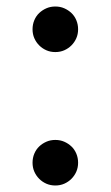

<svg xmlns="http://www.w3.org/2000/svg" viewBox="-20 -560 340 590"><path d="M150 10Q165 10 177.5 4.5Q190 -1 199.5 -10.5Q209 -20 214.5 -32.5Q220 -45 220 -60Q220 -75 214.5 -88Q209 -101 199.5 -110Q190 -119 177.5 -124.5Q165 -130 150 -130Q135 -130 122.5 -124.5Q110 -119 100.5 -110Q91 -101 85.5 -88Q80 -75 80 -60Q80 -45 85.5 -32.5Q91 -20 100.5 -10.5Q110 -1 122.5 4.5Q135 10 150 10ZM150 -400Q165 -400 177.5 -405.5Q190 -411 199.5 -420.5Q209 -430 214.5 -442.5Q220 -455 220 -470Q220 -485 214.5 -498Q209 -511 199.5 -520Q190 -529 177.5 -534.5Q165 -540 150 -540Q135 -540 122.5 -534.5Q110 -529 100.5 -520Q91 -511 85.5 -498Q80 -485 80 -470Q80 -455 85.5 -442.5Q91 -430 100.5 -420.5Q110 -411 122.5 -405.5Q135 -400 150 -400Z"/></svg>

Font: Golos Text VF
Style: Regular
Weight: 400
Designer: A.Korolkova, Vitaly Kuzmin
Foundry: ParaType Ltd
Version: Version 2.005